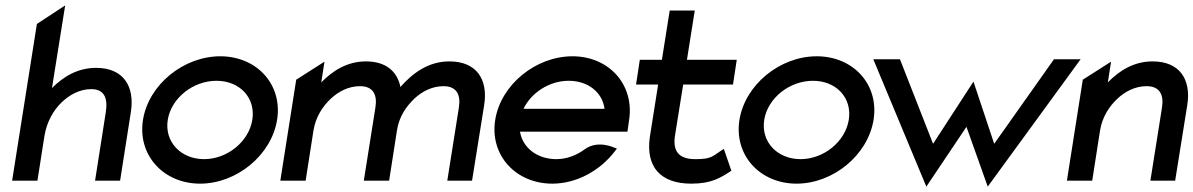

<svg xmlns="http://www.w3.org/2000/svg" viewBox="-20 -671 4432 713"><path d="M25 0H119L145 -166C154 -220 179 -262 209 -291C236 -317 274 -340 319 -340C367 -340 381 -307 373 -255L333 0H426L466 -255C481 -351 438 -419 337 -419C268 -419 215 -386 173 -344L222 -651L117 -582Z M511 -226C490 -95 587 11 723 11C859 11 988 -95 1009 -226C1030 -357 934 -462 798 -462C662 -462 532 -357 511 -226ZM603 -226C616 -307 697 -371 784 -371C871 -371 930 -307 917 -226C904 -145 824 -80 738 -80C651 -80 590 -145 603 -226Z M1021 0H1115L1144 -186C1152 -237 1179 -277 1209 -305C1236 -330 1273 -351 1317 -351C1365 -351 1382 -320 1374 -271L1331 0H1425L1454 -186C1462 -239 1489 -276 1519 -305C1546 -330 1583 -351 1627 -351C1675 -351 1692 -320 1684 -271L1641 0H1733L1778 -281C1793 -376 1750 -443 1649 -443C1570 -443 1512 -399 1467 -348C1455 -407 1412 -443 1339 -443C1270 -443 1216 -409 1173 -365L1185 -442L1080 -375Z M1819 -226C1798 -95 1895 11 2031 11C2121 11 2208 -37 2263 -109L2271 -119L2261 -123C2260 -123 2200 -152 2152 -117C2121 -94 2084 -80 2046 -80C1975 -80 1921 -122 1911 -182H2310L2316 -224C2337 -356 2242 -462 2106 -462C1970 -462 1840 -357 1819 -226ZM1924 -267C1953 -327 2020 -371 2092 -371C2164 -371 2217 -328 2225 -267Z M2342 -357H2424L2393 -161C2378 -52 2432 11 2547 11C2623 11 2656 -11 2696 -37L2668 -118L2657 -111C2624 -89 2620 -80 2562 -80C2500 -80 2477 -110 2487 -170L2517 -357H2702L2716 -449H2531L2560 -632H2467L2438 -449H2356Z M2726 -226C2705 -95 2802 11 2938 11C3074 11 3203 -95 3224 -226C3245 -357 3149 -462 3013 -462C2877 -462 2747 -357 2726 -226ZM2818 -226C2831 -307 2912 -371 2999 -371C3086 -371 3145 -307 3132 -226C3119 -145 3039 -80 2953 -80C2866 -80 2805 -145 2818 -226Z M3223 -451 3420 22 3569 -200 3648 22 3993 -451H3894L3672 -137L3595 -368L3445 -137L3322 -451Z M3942 0H4036L4065 -186C4073 -237 4100 -277 4130 -305C4157 -330 4194 -351 4238 -351C4286 -351 4303 -320 4295 -271L4252 0H4344L4389 -281C4404 -376 4361 -443 4260 -443C4191 -443 4137 -409 4094 -365L4106 -442L4001 -375Z"/></svg>

Font: Charger Sport
Style: BdObl
Weight: 700
Designer: Jasper
Foundry: Cannot Into Space Fonts
Version: Version 1.1